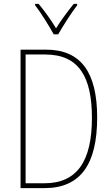

<svg xmlns="http://www.w3.org/2000/svg" viewBox="-20 -970 578 990"><path d="M257 -793H280C306 -838 346 -901 378 -943V-950H360C325 -906 295 -866 269 -824C244 -866 208 -916 179 -950H161V-943C188 -909 231 -840 257 -793ZM481 -364C481 -595 399 -714 217 -714H86V0H209C396 0 481 -124 481 -364ZM454 -362C454 -140 378 -25 209 -25H112V-689H213C388 -689 454 -572 454 -362Z"/></svg>

Font: Noto Sans Arabic UI Cn Th
Style: Regular
Weight: 100
Width: 3
Designer: Monotype Design Team, Nadine Chahine and Nizar Qandah
Foundry: Monotype Imaging Inc.
Version: Version 2.010